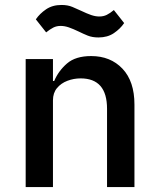

<svg xmlns="http://www.w3.org/2000/svg" viewBox="-20 -754 640 774"><path d="M193.5 0H83.5V-516H193.5V-427.5H198.5Q215.5 -468 250 -498Q284.5 -528 347.5 -528Q425.5 -528 473.8 -477Q522 -426 522 -332.5V0H411.5V-315.5Q411.5 -438 305 -438Q277 -438 251.5 -428.2Q226 -418.5 209.8 -399Q193.5 -379.5 193.5 -349.5ZM377 -603Q352 -603 333.5 -610.5Q315 -618 298 -626.5Q275 -637.5 257.8 -643.5Q240.5 -649.5 224.5 -649.5Q208 -649.5 194.8 -642.8Q181.5 -636 166 -623.5L124.5 -676Q140 -699 165.8 -716.5Q191.5 -734 228 -734Q253 -734 271.5 -726.2Q290 -718.5 307 -710.5Q330 -699.5 347.2 -693.5Q364.5 -687.5 380.5 -687.5Q397 -687.5 410.2 -694Q423.5 -700.5 439 -713.5L480.5 -661Q465 -638 439.2 -620.5Q413.5 -603 377 -603Z"/></svg>

Font: Lilex Medium
Style: Regular
Weight: 500
Designer: Mike Abbink, Paul van der Laan, Pieter van Rosmalen, Mikhael Khrustik
Foundry: Mikhael Khrustik
Version: Version 1.100